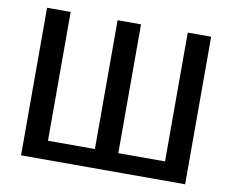

<svg xmlns="http://www.w3.org/2000/svg" viewBox="-78 -811 1100 911"><g transform="rotate(10 472.5 -355.5)"><path d="M77.6 -710.9V0H868.2V-710.9H755.4V-90.3H530.3V-710.9H417.5V-90.3H191.4V-710.9Z"/></g></svg>

Font: Bert Sans Medium
Style: Regular
Weight: 500
Designer: Christian Robertson (Google), Cristiano Sobral
Foundry: Google, Cristiano Sobral
Version: Version 3.101